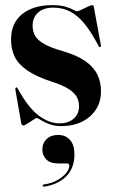

<svg xmlns="http://www.w3.org/2000/svg" viewBox="-20 -470 432 730"><path d="M205.5 -1Q240 -1 260.2 -19Q280.5 -37 280.5 -66Q280.5 -86.5 271 -102.8Q261.5 -119 238.8 -133Q216 -147 176.5 -159.5Q117.5 -179 83.8 -202.2Q50 -225.5 36 -254.2Q22 -283 22 -319.5Q22 -382.5 64.5 -416.5Q107 -450.5 178 -450.5Q208.5 -450.5 228.2 -444.8Q248 -439 258.5 -433Q269 -427 272 -427Q277 -427 289.5 -433Q302 -439 314.2 -444.8Q326.5 -450.5 330 -450.5Q332 -450.5 334 -449.5Q336 -448.5 336.5 -445L363 -301Q364 -297 363.5 -294.5Q363 -292 361.5 -291Q359.5 -290.5 358 -291.2Q356.5 -292 355.5 -294Q326.5 -349.5 299.8 -381.5Q273 -413.5 244.5 -427.2Q216 -441 183 -441Q145.5 -441 124.8 -422.2Q104 -403.5 104 -372Q104 -351 113.5 -334Q123 -317 148 -302.8Q173 -288.5 219 -275.5Q272 -260 303.8 -238Q335.5 -216 349.8 -187.2Q364 -158.5 364 -123.5Q364 -82.5 344.2 -52.8Q324.5 -23 290.8 -6.8Q257 9.5 214.5 9.5Q187 9.5 167 1.8Q147 -6 134.8 -13.8Q122.5 -21.5 119.5 -21.5Q116.5 -21.5 106 -14.2Q95.5 -7 84.2 0Q73 7 69 7Q66.5 7 64 4.8Q61.5 2.5 60.5 -2.5L39 -126Q38 -131.5 38.5 -133.8Q39 -136 41 -137.5Q42.5 -138.5 43.8 -137.5Q45 -136.5 46.5 -134.5Q86.5 -61.5 126.5 -31.2Q166.5 -1 205.5 -1ZM203 151.5Q170.5 151.5 155.8 135.8Q141 120 141 99Q141 74 157.5 58.5Q174 43 200.5 43Q229.5 43 246.2 62Q263 81 263 117Q263 169 232.2 200Q201.5 231 149 239.5Q146 240 144.5 239.2Q143 238.5 142.5 236.5Q142 235 143 233.5Q144 232 146 231.5Q176 227.5 198 215Q220 202.5 231.8 187.5Q243.5 172.5 243.5 160Q243.5 151.5 235.5 151.5Z"/></svg>

Font: Fraunces 120pt SemiBold
Style: Regular
Weight: 600
Version: Version 1.000;[b76b70a41]